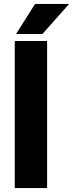

<svg xmlns="http://www.w3.org/2000/svg" viewBox="-20 -959 373 979"><path d="M55.2 -750V0H220.2V-750ZM196.3 -785.6 332.5 -939H158.7L62 -785.6Z"/></svg>

Font: Vazirmatn Black
Style: Regular
Weight: 900
Designer: Saber Rastikerdar
Foundry: Saber Rastikerdar
Version: Version 33.003